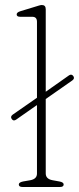

<svg xmlns="http://www.w3.org/2000/svg" viewBox="-20 -746 315 766"><path d="M27 -271Q20 -280.5 30.5 -288.5L127.5 -356V-659Q127.5 -679 109 -679H61Q46.5 -679 46.5 -688.5Q46.5 -696.5 60.5 -701L119.5 -719Q128 -721.5 135.2 -723.8Q142.5 -726 147 -726Q162.5 -726 162.5 -709V-380L255.5 -445.5Q265.5 -452 272.5 -442.5Q279 -433 269 -425.5L162.5 -351V-54Q162.5 -32 189.5 -27L217 -22Q234 -19 234 -10Q234 0 219 0H70Q55 0 55 -10Q55 -18.5 72 -22L101 -27Q127.5 -32 127.5 -53.5V-327L44 -268.5Q33.5 -261.5 27 -271Z"/></svg>

Font: Fraunces 9pt S050 Thin
Style: Regular
Weight: 100
Version: Version 1.000; ttfautohint (v1.8.3)